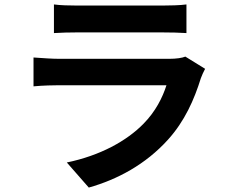

<svg xmlns="http://www.w3.org/2000/svg" viewBox="-20 -787 1040 865"><path d="M223 -767V-638C252 -640 295 -641 327 -641C387 -641 654 -641 710 -641C746 -641 793 -640 820 -638V-767C792 -763 743 -762 712 -762C654 -762 390 -762 327 -762C293 -762 251 -763 223 -767ZM904 -477 815 -532C801 -526 774 -522 742 -522C673 -522 316 -522 247 -522C216 -522 173 -525 131 -528V-398C173 -402 223 -403 247 -403C337 -403 679 -403 730 -403C712 -347 681 -285 627 -230C551 -152 431 -86 281 -55L380 58C508 22 636 -46 737 -158C812 -241 855 -338 885 -435C889 -446 897 -464 904 -477Z"/></svg>

Font: Noto Sans Mono CJK HK
Style: Bold
Weight: 700
Designer: Ryoko NISHIZUKA 西塚涼子 (kana, bopomofo & ideographs); Paul D. Hunt (Latin, Greek & Cyrillic); Sandoll Communications 산돌커뮤니
Foundry: Adobe
Version: Version 2.004;hotconv 1.0.118;makeotfexe 2.5.65603